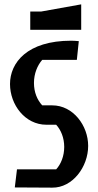

<svg xmlns="http://www.w3.org/2000/svg" viewBox="-20 -861 451 882"><path d="M353 -724V-841L169 -808H119V-724ZM342 -672C329 -673 320 -674 307 -674C105 -674 26 -573 26 -475C26 -380 95 -288 193 -288H238C260 -264 275 -228 275 -186C275 -144 260 -107 238 -83H58L48 0L220 1C313 2 385 -94 385 -191C385 -284 316 -377 220 -377H174C151 -402 136 -437 136 -480C136 -523 152 -561 174 -586H333Z"/></svg>

Font: BackOut Medium
Style: Regular
Weight: 500
Designer: Frank Adebiaye
Foundry: Velvetyne Type Foundry
Version: Version 2.000;hotconv 1.0.109;makeotfexe 2.5.65596